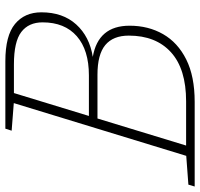

<svg xmlns="http://www.w3.org/2000/svg" viewBox="-63 -712 747 717"><g transform="rotate(-90 310.5 -353.5)"><path d="M284 -675.5 181 -683.5 188.5 -707H440.5Q536 -707 579.5 -671Q623 -635 623 -572.5Q623 -492.5 577.8 -442.5Q532.5 -392.5 456.5 -380.5Q573 -360.5 573 -243Q573 -173 541.5 -118Q510 -63 447 -31.5Q384 0 288.5 0H-27.5L-20.5 -23.5L87 -31.5ZM428.5 -675H321.5L236 -395H387.5Q482 -395 533.8 -440.2Q585.5 -485.5 585.5 -568Q585.5 -620 549.5 -647.5Q513.5 -675 428.5 -675ZM390 -363H226.5L125.5 -32H290.5Q411.5 -32 473.8 -88.5Q536 -145 536 -246Q536 -304.5 500.8 -333.8Q465.5 -363 390 -363Z"/></g></svg>

Font: Newsreader 6pt ExtraLight
Style: Italic
Weight: 275
Italic angle: -17°
Designer: Hugues Gentile
Foundry: Production Type
Version: Version 1.003; ttfautohint (v1.8.3)